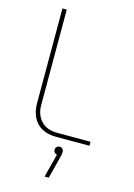

<svg xmlns="http://www.w3.org/2000/svg" viewBox="-137 -769 744 1068"><g transform="rotate(15 235.5 -234.5)"><path d="M235 0Q187 0 153.5 -18.5Q120 -37 102.5 -72Q85 -107 85 -154V-699H110V-149Q110 -93 143 -58Q176 -23 237 -23H428V0ZM231 230 266 95Q257 93 251.5 87Q246 81 246 72Q246 61 253 54.5Q260 48 270 48Q281 48 287 55.5Q293 63 293 72Q293 84 288 102L255 230Z"/></g></svg>

Font: MuseoModerno Thin
Style: Regular
Weight: 100
Designer: Pablo Cosgaya, Héctor Gatti, Marcela Romero, and the Authors of The MuseoModerno Project.
Foundry: Omnibus-Type Team
Version: Version 1.003